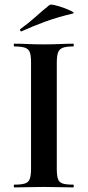

<svg xmlns="http://www.w3.org/2000/svg" viewBox="-20 -815 382 835"><path d="M227 -81Q227 -52 232 -37Q237 -22 252 -17Q267 -12 298 -12Q301 -12 301 -6Q301 0 298 0Q271.7 0 240 -1Q208.3 -2 170 -2Q133.6 -2 101 -1Q68.5 0 42 0Q40 0 40 -6Q40 -12 42.4 -12Q72.8 -12 88.4 -17Q104 -22 109.5 -37Q115 -52 115 -81V-544Q115 -573 109.7 -587.5Q104.5 -602 88.6 -607.5Q72.8 -613 42 -613Q40 -613 40 -619Q40 -625 42 -625Q68.5 -625 101 -623.5Q133.6 -622 170 -622Q208.3 -622 240.6 -623.5Q272.8 -625 298 -625Q301 -625 301 -619Q301 -613 298 -613Q267.7 -613 252.5 -607Q237.4 -601 232.2 -586Q227 -571 227 -542ZM74 -679Q70 -677 68 -682.5Q66 -688 69 -689Q105 -715 135 -742Q165 -769 195 -793Q199 -797 218.5 -792.5Q238 -788 259.5 -780Q281 -772 293.5 -765Q306 -758 296 -756Q229 -740 177 -721Q125 -702 74 -679Z"/></svg>

Font: Cormorant Light
Style: Regular
Weight: 300
Designer: Christian Thalmann (Catharsis Fonts)
Foundry: Catharsis Fonts
Version: Version 4.000